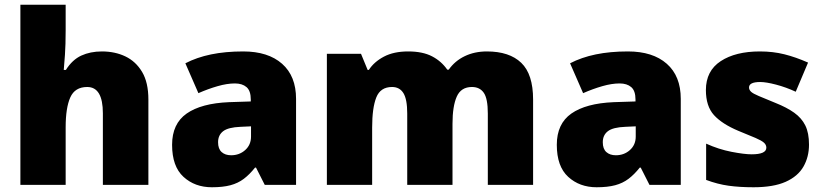

<svg xmlns="http://www.w3.org/2000/svg" viewBox="-20 -780 3473 810"><path d="M257 -652Q257 -591 254 -549Q251 -507 249 -485H258Q285 -528 323 -545.5Q361 -563 410 -563Q465 -563 509 -542Q553 -521 579.5 -476.5Q606 -432 606 -360V0H414V-302Q414 -413 348 -413Q296 -413 276.5 -369Q257 -325 257 -243V0H66V-760H257Z M1006 -563Q1111 -563 1170 -511Q1229 -459 1229 -363V0H1097L1060 -73H1056Q1033 -44 1008.5 -25.5Q984 -7 952 1.5Q920 10 874 10Q802 10 754 -34Q706 -78 706 -169Q706 -258 767.5 -301Q829 -344 946 -349L1038 -352V-360Q1038 -397 1020 -412.5Q1002 -428 971 -428Q938 -428 898 -416.5Q858 -405 817 -387L762 -513Q810 -538 870.5 -550.5Q931 -563 1006 -563ZM995 -245Q943 -243 921.5 -226.5Q900 -210 900 -180Q900 -152 915 -138.5Q930 -125 955 -125Q990 -125 1014.5 -147Q1039 -169 1039 -204V-247Z M2034 -563Q2129 -563 2179 -515Q2229 -467 2229 -360V0H2038V-301Q2038 -364 2021 -388.5Q2004 -413 1971 -413Q1925 -413 1907 -372.5Q1889 -332 1889 -258V0H1698V-301Q1698 -361 1682 -387Q1666 -413 1634 -413Q1585 -413 1567.5 -369Q1550 -325 1550 -242V0H1359V-553H1503L1531 -485H1536Q1558 -519 1599.5 -541Q1641 -563 1702 -563Q1763 -563 1802.5 -542.5Q1842 -522 1867 -486H1873Q1899 -523 1940.5 -543Q1982 -563 2034 -563Z M2629 -563Q2734 -563 2793 -511Q2852 -459 2852 -363V0H2720L2683 -73H2679Q2656 -44 2631.5 -25.5Q2607 -7 2575 1.5Q2543 10 2497 10Q2425 10 2377 -34Q2329 -78 2329 -169Q2329 -258 2390.5 -301Q2452 -344 2569 -349L2661 -352V-360Q2661 -397 2643 -412.5Q2625 -428 2594 -428Q2561 -428 2521 -416.5Q2481 -405 2440 -387L2385 -513Q2433 -538 2493.5 -550.5Q2554 -563 2629 -563ZM2618 -245Q2566 -243 2544.5 -226.5Q2523 -210 2523 -180Q2523 -152 2538 -138.5Q2553 -125 2578 -125Q2613 -125 2637.5 -147Q2662 -169 2662 -204V-247Z M3393 -170Q3393 -118 3369.5 -77Q3346 -36 3294.5 -13Q3243 10 3159 10Q3100 10 3053.5 3.5Q3007 -3 2959 -21V-174Q3012 -150 3066 -139.5Q3120 -129 3151 -129Q3213 -129 3213 -157Q3213 -169 3203 -178Q3193 -187 3167.5 -198Q3142 -209 3095 -228Q3026 -257 2992 -294.5Q2958 -332 2958 -400Q2958 -481 3020.5 -522Q3083 -563 3186 -563Q3241 -563 3289 -551Q3337 -539 3389 -516L3337 -393Q3296 -412 3254 -423Q3212 -434 3187 -434Q3140 -434 3140 -411Q3140 -401 3148.5 -393Q3157 -385 3181 -375Q3205 -365 3251 -346Q3299 -327 3330.5 -304.5Q3362 -282 3377.5 -250.5Q3393 -219 3393 -170Z"/></svg>

Font: Noto Sans Syriac Western Black
Style: Regular
Weight: 900
Designer: Patrick Giasson and the Monotype Design Team
Foundry: Monotype Imaging Inc.
Version: Version 3.000; ttfautohint (v1.8.4.7-5d5b)